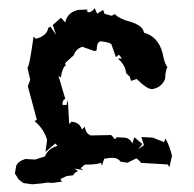

<svg xmlns="http://www.w3.org/2000/svg" viewBox="-20 -449 484 478"><path d="M38.6 6.8Q23.9 -2.9 22.9 -8.3L17.1 -16.6L20 -34.7Q23.4 -46.9 43 -53.2L67.4 -51.8L91.8 -59.6Q99.6 -79.1 123 -85.9L117.7 -91.8L93.3 -70.8L97.2 -100.6Q89.8 -127.4 65.9 -147.9L71.8 -150.4L49.3 -234.4L55.2 -250.5L48.3 -280.8Q53.2 -282.2 63.5 -357.9L69.3 -352.5Q96.7 -359.4 100.1 -379.4L105.5 -382.8L119.6 -362.3L111.3 -386.7L131.8 -404.8L142.6 -393.1Q147 -417.5 174.3 -424.3L198.2 -425.3L195.8 -421.4L201.7 -418Q210.4 -420.4 215.8 -428.7L221.7 -415L236.8 -424.3L240.2 -414.6L257.8 -409.7L266.6 -414.1Q269 -407.7 292 -398.4Q336.4 -387.7 338.4 -367.7Q374 -357.9 384.8 -316.4Q390.1 -288.1 397 -282.2Q392.1 -275.9 391.1 -252.9Q382.8 -231 358.4 -227.1Q345.2 -227.5 320.3 -252.4L306.2 -247.6L303.2 -257.8L293.9 -267.1Q292.5 -286.6 273.4 -303.2H283.7L275.9 -313L268.6 -306.6L258.3 -335.9Q258.3 -343.3 231 -346.2Q220.7 -345.2 220.7 -323.7L215.3 -321.8L185.1 -332.5Q168.9 -327.6 163.6 -311.5L142.1 -292L143.6 -286.1Q135.3 -281.2 131.3 -255.9L125.5 -260.3L142.6 -202.6Q135.3 -200.7 135.3 -188L145.5 -187.5L148.9 -200.2L152.3 -140.1L157.7 -146Q177.7 -145 184.1 -126.5L191.4 -133.8Q192.9 -116.7 206.1 -111.8L256.8 -112.8Q262.7 -106.9 265.1 -103L270.5 -105L268.1 -107.4L288.1 -106.4Q302.2 -106.4 309.6 -91.8L314.5 -107.4L334.5 -90.3L324.2 -77.6L338.4 -87.4L332 -107.9L360.4 -106.4L388.2 -95.2L392.1 -104Q403.3 -83 408.2 -61L401.9 -33.2L397.5 -39.6L331.1 -43.5Q325.2 -51.8 319.3 -54.7L297.4 -43.9L280.3 -46.4Q273.4 -56.2 260.3 -56.2Q252.4 -56.2 239.3 -53.7L233.9 -36.6L231 -43.9Q222.7 -39.1 190.9 -39.1L180.7 -30.3L187.5 -25.4L165.5 -29.3L174.3 -22.9Q163.6 -18.6 162.6 -12.7L146 -10.7L130.4 -3.4Q131.8 1 134.8 2.9L111.8 6.3Q104.5 6.3 99.1 5.4Q90.8 7.3 60.5 9.8Z"/></svg>

Font: Truetypewriter PolyglOTT
Style: Regular
Weight: 400
Designer: Sergey Beatoff a.k.a. Sam_T
Version: Version 3.76